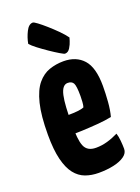

<svg xmlns="http://www.w3.org/2000/svg" viewBox="-140 -781 624 853"><g transform="rotate(-20 172.0 -354.0)"><path d="M175 10Q141 10 112.5 -0.5Q84 -11 63.5 -37Q43 -63 31.5 -109Q20 -155 20 -226Q20 -317 34 -373Q48 -429 72.5 -458.5Q97 -488 129 -499Q161 -510 196 -510Q256 -510 290 -472Q324 -434 324 -347Q324 -311 321 -272.5Q318 -234 310 -205Q281 -199 243 -196Q205 -193 169 -191.5Q133 -190 109.5 -190Q86 -190 86 -190L88 -279Q88 -279 102.5 -278.5Q117 -278 138 -278Q159 -278 179 -280Q199 -282 210 -287Q213 -296 214 -311.5Q215 -327 215 -339Q215 -387 207.5 -400Q200 -413 181 -413Q168 -413 159 -402Q150 -391 145 -368.5Q140 -346 138 -312.5Q136 -279 136 -233Q136 -198 138.5 -172.5Q141 -147 147.5 -131Q154 -115 167.5 -107Q181 -99 202 -99Q229 -99 255.5 -106.5Q282 -114 308 -127Q313 -112 315 -90.5Q317 -69 317 -52Q317 -32 297.5 -18Q278 -4 246 3Q214 10 175 10ZM215 -539Q211 -539 192.5 -550Q174 -561 150.5 -577Q127 -593 106 -609Q85 -625 76 -636Q81 -664 94.5 -691Q108 -718 127 -718Q132 -718 147.5 -706.5Q163 -695 184 -676.5Q205 -658 225 -638Q245 -618 258 -600Q258 -600 253.5 -585Q249 -570 239.5 -554.5Q230 -539 215 -539Z"/></g></svg>

Font: Yanone Kaffeesatz ExtraLight
Style: Regular
Weight: 200
Designer: Yanone (Cyrillic: Daniel Pouzeot, Huerta Tipografica, and Cyreal)
Foundry: Yanone
Version: Version 2.003